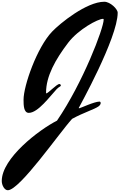

<svg xmlns="http://www.w3.org/2000/svg" viewBox="-216 -1585 1370 2203"><path d="M-195.8 491.2C-195.8 541 -164.6 597.7 -126.5 597.7C10.3 597.7 462.9 -58.6 611.3 -221.2C741.7 -293.5 866.7 -329.1 916.5 -365.7C930.7 -376.5 939 -390.6 939 -401.4C939 -411.1 935.1 -419.4 926.3 -419.4C865.7 -419.4 705.1 -342.8 693.4 -342.8C691.4 -342.8 687 -343.8 687 -345.2C687 -348.6 1134.3 -1147.9 1134.3 -1439C1134.3 -1481.9 1047.9 -1564.9 981 -1564.9C777.3 -1564.9 473.1 -1317.9 380.9 -1221.2C207.5 -1039.1 54.2 -600.6 54.2 -440.9C54.2 -377.4 55.7 -290 114.7 -290C219.7 -290 356.9 -479.5 433.6 -561.5C462.9 -592.8 481.9 -590.8 481.9 -605C481.9 -612.3 474.6 -621.1 465.8 -621.1C434.1 -621.1 335.9 -513.2 314.5 -513.2C313 -513.2 312.5 -519.5 312.5 -523.9C312.5 -709.5 418.9 -901.9 567.4 -1096.2C685.5 -1250 908.7 -1368.7 965.8 -1368.7C970.7 -1368.7 973.6 -1367.2 973.6 -1360.4C973.6 -1262.2 736.3 -637.2 438 -200.7C230 -95.2 -195.8 230.5 -195.8 491.2Z"/></svg>

Font: Bodega Script
Style: Medium
Weight: 500
Italic angle: 39.7°
Version: Version 001.000